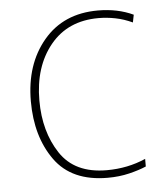

<svg xmlns="http://www.w3.org/2000/svg" viewBox="-45 -578 532 628"><g transform="rotate(-5 221.5 -264.0)"><path d="M284 10Q322 10 355 2Q388 -6 411 -16V-41Q352 -15 283 -15Q178 -15 130.5 -87Q83 -159 83 -261Q83 -372 140.5 -442.5Q198 -513 299 -513Q326 -513 354 -507.5Q382 -502 410 -489L415 -514Q364 -538 299 -538Q186 -538 120.5 -460Q55 -382 55 -261Q55 -145 110.5 -67.5Q166 10 284 10Z"/></g></svg>

Font: Noto Sans Display Thin
Style: Regular
Weight: 250
Designer: Monotype Design Team
Foundry: Monotype Imaging Inc.
Version: Version 1.900